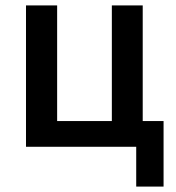

<svg xmlns="http://www.w3.org/2000/svg" viewBox="-20 -542 649 709"><path d="M483 147V0H76V-522H191V-95H393V-522H507V-95H584V147Z"/></svg>

Font: Ubuntu Sans SemiBold
Style: Regular
Weight: 600
Designer: Dalton Maag Ltd
Foundry: Dalton Maag Ltd
Version: Version 1.006; ttfautohint (v1.8.4.7-5d5b)